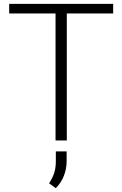

<svg xmlns="http://www.w3.org/2000/svg" viewBox="-20 -731 637 999"><path d="M568.8 -661.1H327.6V0H269V-661.1H27.8V-710.9H568.8ZM326.7 106.9Q326.7 147.9 312 184.8Q297.4 221.7 270 248L235.4 222.7Q253.9 194.3 262.2 168.2Q270.5 142.1 270.5 107.9V56.6H326.7Z"/></svg>

Font: Roboto Web
Style: Light
Weight: 300
Designer: Google
Version: Version 1.200310; 2013